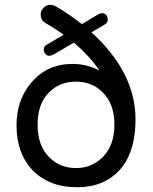

<svg xmlns="http://www.w3.org/2000/svg" viewBox="-20 -772 639 802"><path d="M396 -477Q355 -537 289 -594L205 -545Q193 -539 185 -539Q177 -539 170 -546Q163 -553 163 -566Q163 -579 178 -587L246 -627Q200 -659 180.5 -669.5Q161 -680 155.5 -689.5Q150 -699 150 -713.5Q150 -728 162.5 -740Q175 -752 189 -752Q203 -752 219 -742Q273 -710 322 -671L390 -712Q398 -717 407 -717Q416 -717 423 -710Q430 -703 430 -690Q430 -677 418 -670L362 -637Q546 -469 546 -274Q546 -76 412 -12Q364 10 302.5 10Q241 10 195 -8.5Q149 -27 116 -61Q49 -132 49 -248Q49 -354 110 -426Q176 -505 283 -505Q342 -505 396 -477ZM297 -70Q361 -70 405 -112Q458 -161 458 -252Q458 -341 405 -390Q362 -431 297 -431Q232 -431 189 -390Q137 -342 137 -252Q137 -160 189 -112Q233 -70 297 -70Z"/></svg>

Font: Varela Round
Style: Regular
Weight: 400
Designer: Joe Prince
Foundry: Joe Prince
Version: Version 1.000